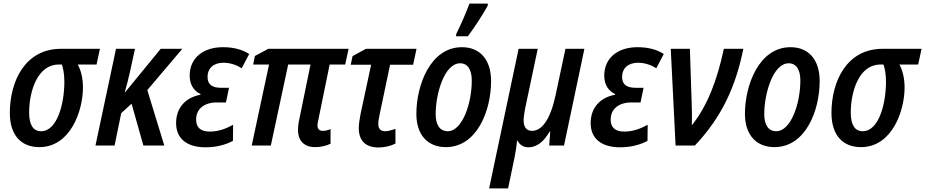

<svg xmlns="http://www.w3.org/2000/svg" viewBox="-20 -814 5175 1074"><path d="M200 9C374 9 444 -194 444 -324C444 -383 431 -423 415 -453H520L539 -541H321C120 -541 35 -359 35 -182C35 -57 99 9 200 9ZM210 -80C166 -80 143 -115 143 -184C143 -306 191 -453 308 -453H326C334 -430 340 -398 340 -357C340 -231 299 -80 210 -80Z M514 0H621L658 -181L716 -234L782 0H899L804 -310L1000 -541H879L680 -298H678C688 -334 699 -375 707 -412L735 -541H629Z M1130 10C1191 10 1244 -5 1283 -26L1284 -116C1244 -94 1202 -78 1153 -78C1099 -78 1077 -104 1077 -145C1077 -206 1124 -241 1193 -241H1244L1261 -323H1215C1164 -323 1141 -344 1141 -383C1141 -435 1177 -463 1230 -463C1267 -463 1303 -451 1332 -432L1374 -512C1333 -538 1286 -550 1226 -550C1121 -550 1041 -493 1041 -391C1041 -339 1066 -304 1102 -288L1101 -284C1017 -268 965 -211 965 -125C965 -40 1024 10 1130 10Z M1744 9C1776 9 1806 1 1829 -10V-92C1816 -86 1801 -82 1785 -82C1767 -82 1756 -92 1756 -112C1756 -123 1759 -136 1762 -150L1824 -453H1911L1930 -541H1481L1406 -501L1396 -453H1485L1388 0H1495L1592 -453H1717L1656 -156C1650 -130 1647 -107 1647 -88C1647 -25 1682 9 1744 9Z M2098 11C2131 11 2168 2 2192 -11V-93C2171 -86 2152 -80 2134 -80C2109 -80 2096 -95 2096 -120C2096 -135 2099 -151 2103 -171L2162 -452H2291L2310 -541H2027L1952 -500L1942 -452H2056L1997 -177C1991 -147 1987 -119 1987 -97C1987 -22 2030 11 2098 11Z M2531 -611H2597C2632 -657 2687 -742 2708 -782L2709 -794H2606C2590 -750 2554 -666 2532 -624ZM2474 9C2647 9 2727 -193 2727 -361C2727 -479 2666 -550 2564 -550C2386 -550 2309 -335 2309 -177C2309 -60 2372 9 2474 9ZM2485 -80C2440 -80 2417 -115 2417 -176C2417 -288 2465 -460 2554 -460C2600 -460 2619 -418 2619 -364C2619 -233 2565 -80 2485 -80Z M2716 240H2822L2858 68C2864 39 2870 0 2872 -27H2875C2887 -4 2908 10 2936 10C2985 10 3023 -24 3054 -77H3058L3052 0H3135L3249 -541H3143L3087 -278C3058 -145 3011 -82 2956 -82C2925 -82 2909 -103 2909 -141C2909 -159 2913 -182 2918 -210L2988 -541H2881Z M3449 10C3510 10 3563 -5 3602 -26L3603 -116C3563 -94 3521 -78 3472 -78C3418 -78 3396 -104 3396 -145C3396 -206 3443 -241 3512 -241H3563L3580 -323H3534C3483 -323 3460 -344 3460 -383C3460 -435 3496 -463 3549 -463C3586 -463 3622 -451 3651 -432L3693 -512C3652 -538 3605 -550 3545 -550C3440 -550 3360 -493 3360 -391C3360 -339 3385 -304 3421 -288L3420 -284C3336 -268 3284 -211 3284 -125C3284 -40 3343 10 3449 10Z M3759 0H3867C4018 -159 4096 -332 4138 -541H4029C3991 -362 3936 -221 3850 -113C3851 -152 3851 -197 3849 -240L3839 -541H3732Z M4312 9C4485 9 4565 -193 4565 -361C4565 -479 4504 -550 4402 -550C4224 -550 4147 -335 4147 -177C4147 -60 4210 9 4312 9ZM4323 -80C4278 -80 4255 -115 4255 -176C4255 -288 4303 -460 4392 -460C4438 -460 4457 -418 4457 -364C4457 -233 4403 -80 4323 -80Z M4796 9C4970 9 5040 -194 5040 -324C5040 -383 5027 -423 5011 -453H5116L5135 -541H4917C4716 -541 4631 -359 4631 -182C4631 -57 4695 9 4796 9ZM4806 -80C4762 -80 4739 -115 4739 -184C4739 -306 4787 -453 4904 -453H4922C4930 -430 4936 -398 4936 -357C4936 -231 4895 -80 4806 -80Z"/></svg>

Font: Noto Sans Display SemiCondensed Medium
Style: Italic
Weight: 500
Width: 4
Italic angle: -12°
Designer: Monotype Design Team
Foundry: Monotype Imaging Inc.
Version: Version 1.900